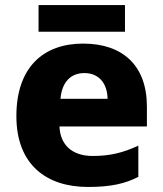

<svg xmlns="http://www.w3.org/2000/svg" viewBox="-20 -732 647 762"><path d="M476 -712H133V-606H476ZM310 -559C152 -559 45 -465 45 -271C45 -78 165 10 329 10C420 10 476 -3 529 -30V-154C469 -126 417 -113 348 -113C264 -113 219 -159 216 -230H563V-309C563 -473 466 -559 310 -559ZM315 -442C375 -442 406 -398 407 -340H220C226 -408 262 -442 315 -442Z"/></svg>

Font: Noto Sans Lao ExtraBold
Style: Regular
Weight: 800
Designer: Monotype Design Team
Foundry: Monotype Imaging Inc.
Version: Version 2.003